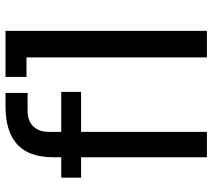

<svg xmlns="http://www.w3.org/2000/svg" viewBox="-57 -713 770 696"><g transform="rotate(-90 328.0 -365.0)"><path d="M291 -730H339V-650H275Q238 -650 218 -629.5Q198 -609 198 -573V-528H343V-456H198V0H106V-456H32V-528H106V-557Q106 -645 152.5 -687.5Q199 -730 291 -730ZM468 -654H397V-730H564V0H468Z"/></g></svg>

Font: Sora-SIA
Style: Regular
Weight: 400
Designer: Jonathan Barnbrook, Julián Moncada
Foundry: Barnbrook Fonts
Version: Version 2.000